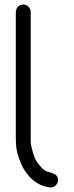

<svg xmlns="http://www.w3.org/2000/svg" viewBox="-20 -728 326 850"><path d="M50 -675V-114C50 -106.7 50.3 -100 51 -94C51 -59 63.5 -26 75 0L82 15C106.7 56.1 140.2 92.9 197 101C216.6 105.5 232.5 92.1 236 76.5C243.1 44.5 213.3 38.4 191 32C189 32 186.7 31.3 184 30C175.8 24.5 169.5 20.8 163 13C157.6 6.6 144.6 -7.8 141 -15L134 -29C131 -36.6 127.2 -47.2 125 -55L121 -71C119.7 -75.7 118.7 -80 118 -84L116 -98V-675C116 -693 100.7 -708 83 -708C65.3 -708 50 -693 50 -675Z"/></svg>

Font: HoneyBee
Style: Reg
Weight: 400
Foundry: Cannot Into Space Fonts
Version: Version 0.89